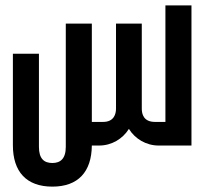

<svg xmlns="http://www.w3.org/2000/svg" viewBox="-20 -542 766 715"><path d="M225 -454V5C225 49 205 65 175 65C144 65 125 49 125 5V-342H28V-1C28 97 78 153 175 153C271 153 321 98 322 0H349C396 0 437 -25 460 -62C483 -25 524 0 571 0H693V-522H596V-88H557C515 -88 508 -117 508 -137V-454H412V-137C412 -117 404 -88 364 -88H322V-454Z"/></svg>

Font: Modon Arabic
Style: Bold
Weight: 700
Designer: Ahmedzaza
Foundry: Ahmedzaza
Version: Version 2.010